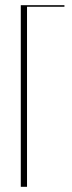

<svg xmlns="http://www.w3.org/2000/svg" viewBox="-20 -719 278 739"><path d="M60 -699H228V-693H84V0H60Z"/></svg>

Font: Moniqa Thin Display
Style: Regular
Weight: 100
Designer: Rajesh Rajput
Foundry: Rajesh Rajput
Version: Version 1.000